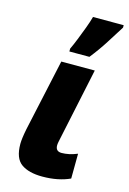

<svg xmlns="http://www.w3.org/2000/svg" viewBox="-122 -855 621 925"><g transform="rotate(15 188.0 -393.0)"><path d="M185 10Q118 10 80.5 -16.5Q43 -43 43 -115Q43 -128 45.5 -147Q48 -166 53 -191L131 -549H298L223 -195Q220 -181 218 -171Q216 -161 216 -154Q216 -124 246 -124Q263 -124 282.5 -128Q302 -132 324 -141L323 -17Q295 -4 260.5 3Q226 10 185 10ZM156 -606V-620Q167 -643 179.5 -674.5Q192 -706 204 -738Q216 -770 223 -796H376V-784Q350 -743 322 -698.5Q294 -654 256 -606Z"/></g></svg>

Font: Noto Sans Disp ExtBd
Style: Italic
Weight: 800
Italic angle: -12°
Designer: Monotype Design Team
Foundry: Monotype Imaging Inc.
Version: Version 2.000;GOOG;noto-source:20170915:90ef993387c0